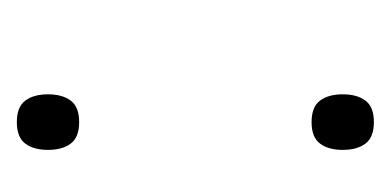

<svg xmlns="http://www.w3.org/2000/svg" viewBox="-138 -321 464 228"><g transform="rotate(-90 94.0 -207.0)"><path d="M30 -382Q30 -399 37.5 -409Q45 -419 63 -419Q81 -419 88.5 -409Q96 -399 96 -382Q96 -365 88.5 -355Q81 -345 63 -345Q45 -345 37.5 -355Q30 -365 30 -382ZM30 -32Q30 -49 37.5 -59Q45 -69 63 -69Q81 -69 88.5 -59Q96 -49 96 -32Q96 -15 88.5 -5Q81 5 63 5Q45 5 37.5 -5Q30 -15 30 -32Z"/></g></svg>

Font: Khand Variable Light
Style: Regular
Weight: 300
Designer: Satya Rajpurohit
Foundry: Indian Type Foundry
Version: Version 3.000